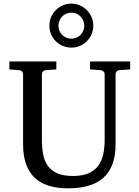

<svg xmlns="http://www.w3.org/2000/svg" viewBox="-20 -1004 752 1040"><path d="M627 -624Q616.2 -623 611.1 -616.2Q606 -609.4 606 -602.1V-222.2Q606 -160.6 589.4 -115.7Q572.8 -70.8 540.3 -41.5Q507.8 -12.2 459.7 2Q411.6 16.1 349.1 16.1Q225.1 16.1 165 -43.9Q105 -104 105 -222.2V-602.1Q105 -609.4 99.9 -616.2Q94.7 -623 84 -624L30.8 -627.9V-670.9H285.2V-627.9L228 -624Q217.3 -623 212.2 -616.2Q207 -609.4 207 -602.1V-248Q207 -204.1 213.9 -167.7Q220.7 -131.3 239.3 -105.5Q257.8 -79.6 290.8 -65.2Q323.7 -50.8 376 -50.8Q427.7 -50.8 460.9 -65.9Q494.1 -81.1 513.2 -107.7Q532.2 -134.3 539.6 -170.4Q546.9 -206.5 546.9 -248V-602.1Q546.9 -609.4 541.3 -616.2Q535.6 -623 524.9 -624L467.8 -627.9V-670.9H685.1V-627.9ZM436.5 -864.3Q436.5 -878.9 431.2 -891.8Q425.8 -904.8 416.3 -914.6Q406.7 -924.3 394 -929.9Q381.3 -935.5 366.7 -935.5Q352.1 -935.5 339.1 -929.9Q326.2 -924.3 316.7 -914.6Q307.1 -904.8 301.8 -891.8Q296.4 -878.9 296.4 -864.3Q296.4 -850.1 301.8 -837.4Q307.1 -824.7 316.7 -815.2Q326.2 -805.7 339.1 -800Q352.1 -794.4 366.7 -794.4Q381.3 -794.4 394 -800Q406.7 -805.7 416.3 -815.2Q425.8 -824.7 431.2 -837.4Q436.5 -850.1 436.5 -864.3ZM485.4 -864.3Q485.4 -839.8 476.1 -818.4Q466.8 -796.9 450.7 -780.8Q434.6 -764.6 413.1 -755.4Q391.6 -746.1 366.7 -746.1Q341.8 -746.1 320.1 -755.4Q298.3 -764.6 282.2 -780.8Q266.1 -796.9 256.8 -818.4Q247.6 -839.8 247.6 -864.3Q247.6 -889.2 256.8 -910.9Q266.1 -932.6 282.2 -949Q298.3 -965.3 320.1 -974.9Q341.8 -984.4 366.7 -984.4Q391.6 -984.4 413.1 -974.9Q434.6 -965.3 450.7 -949Q466.8 -932.6 476.1 -910.9Q485.4 -889.2 485.4 -864.3Z"/></svg>

Font: Charis SIL Afr
Style: Regular
Weight: 400
Foundry: SIL International
Version: Version 5.000